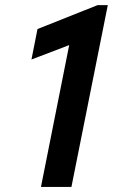

<svg xmlns="http://www.w3.org/2000/svg" viewBox="-20 -740 447 760"><path d="M253.9 -561.5 104.5 -504.4 128.4 -625 366.2 -719.7H406.7L262.7 0H142.1Z"/></svg>

Font: Reddit Sans Chocolate SemiBold
Style: Italic
Weight: 600
Italic angle: -11.25°
Designer: Stephen Hutchings
Version: Version 1.013